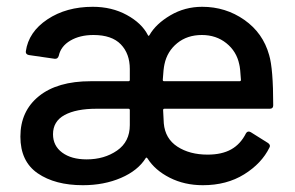

<svg xmlns="http://www.w3.org/2000/svg" viewBox="-20 -537 867 565"><path d="M40 -135Q40 -210 94.5 -254Q149 -298 247 -298H358Q362 -298 362 -302V-334Q362 -379 335.5 -406.5Q309 -434 255 -434Q215 -434 187 -417.5Q159 -401 153 -373Q150 -363 141 -364L65 -375Q55 -377 56 -386Q64 -443 119.5 -480Q175 -517 253 -517Q309 -517 353 -493Q397 -469 415 -434Q417 -429 420 -434Q439 -467 481.5 -492Q524 -517 575 -517Q644 -517 699 -478.5Q754 -440 772 -375Q784 -335 784 -227Q784 -217 774 -217H464Q460 -217 460 -213Q460 -212 462 -174Q466 -129 502 -105.5Q538 -82 591 -82Q633 -82 660.5 -97.5Q688 -113 704 -145Q709 -153 718 -148L769 -116Q777 -110 773 -103Q750 -56 698.5 -24Q647 8 577 8Q523 8 479.5 -14Q436 -36 414 -71Q410 -75 409 -72Q386 -35 336 -13.5Q286 8 224 8Q142 8 91 -27Q40 -62 40 -135ZM689 -302Q687 -337 684 -348Q676 -386 646 -410Q616 -434 574 -434Q531 -434 501.5 -410Q472 -386 464 -348Q461 -335 459 -302Q459 -298 463 -298H685Q689 -298 689 -302ZM362 -169V-213Q362 -217 358 -217H264Q204 -217 170 -198.5Q136 -180 136 -142Q136 -108 163 -88Q190 -68 235 -68Q287 -68 324.5 -94Q362 -120 362 -169Z"/></svg>

Font: BarlowMedium
Style: Regular
Weight: 500
Designer: Jeremy Tribby
Foundry: Tribby Type
Version: Version 1.422